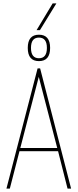

<svg xmlns="http://www.w3.org/2000/svg" viewBox="-20 -1114 458 1134"><path d="M18 0 202 -710H217L400 0H379L323 -221H95L38 0ZM100 -240H318L209 -660ZM210 -753Q144 -753 144 -831Q144 -909 210 -909Q276 -909 276 -831Q276 -753 210 -753ZM210 -770Q257 -770 257 -831Q257 -892 210 -892Q163 -892 163 -831Q163 -770 210 -770ZM196 -936 291 -1094H313L216 -936Z"/></svg>

Font: Georama SemiCondensed Thin
Style: Regular
Weight: 100
Width: 4
Designer: Jean-Baptiste Levee
Foundry: Production Type
Version: Version 1.000